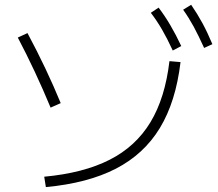

<svg xmlns="http://www.w3.org/2000/svg" viewBox="-20 -802 904 795"><path d="M681.6 -548.8 727.5 -544.9Q708 -380.9 642.1 -272.2Q576.2 -163.6 459.7 -103.5Q343.3 -43.5 169.9 -27.3L163.1 -70.3Q325.7 -85.4 433.8 -140.4Q542 -195.3 602.8 -295.7Q663.6 -396 681.6 -548.8ZM53.7 -646.5 93.8 -665Q173.3 -516.6 231.4 -375L189.5 -356.4Q126.5 -508.3 53.7 -646.5ZM604.5 -749 636.7 -770.5Q663.6 -734.9 686 -696.5Q708.5 -658.2 730.5 -611.3L695.3 -592.8Q672.4 -642.6 651.1 -679.2Q629.9 -715.8 604.5 -749ZM738.3 -761.7 771.5 -782.2Q797.4 -744.6 818.4 -705.8Q839.4 -667 859.4 -619.1L825.2 -603.5Q802.2 -654.3 782 -691.7Q761.7 -729 738.3 -761.7Z"/></svg>

Font: Pretendard GOV ExtraLight
Style: Regular
Weight: 200
Designer: Base glyphs from Inter by Rasmus Andersson; Hangeul glyphs from Noto Sans CJK(Source Han Sans) by Jang Soo-young and Kan
Foundry: Kil Hyung-jin
Version: Version 1.309